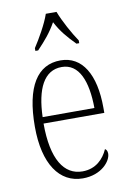

<svg xmlns="http://www.w3.org/2000/svg" viewBox="-87 -820 598 884"><g transform="rotate(-10 211.5 -378.0)"><path d="M114 -619V-606H127C165 -646 191 -676 217 -722C241 -676 267 -646 306 -606H319V-619C293 -657 258 -721 241 -766H191C176 -721 139 -657 114 -619ZM228 10C316 10 362 -48 362 -82C362 -95 357 -102 351 -105C332 -62 295 -22 232 -22C146 -22 93 -102 93 -270H377V-294C377 -450 321 -543 220 -543C112 -543 51 -451 51 -262C51 -88 119 10 228 10ZM336 -300H94C98 -431 137 -512 220 -512C301 -512 335 -426 336 -300Z"/></g></svg>

Font: Noto Serif Thai Condensed ExtraLight
Style: Regular
Weight: 200
Width: 3
Designer: Monotype Design Team
Foundry: Monotype Imaging Inc.
Version: Version 2.002